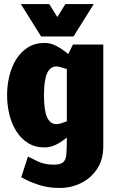

<svg xmlns="http://www.w3.org/2000/svg" viewBox="-20 -720 565 948"><path d="M260 -392Q237 -392 224 -376.5Q211 -361 205.5 -337.5Q200 -314 198.5 -290.5Q197 -267 197 -250Q197 -233 198.5 -209Q200 -185 205.5 -161.5Q211 -138 224 -122.5Q237 -107 260 -107Q268 -107 281 -111Q294 -115 310 -121V-379Q294 -384 281 -388Q268 -392 260 -392ZM118 53Q132 60 165.5 76.5Q199 93 246 93Q278 93 291.5 81.5Q305 70 307.5 43Q310 16 310 -30V-41Q285 -20 257 -6Q229 8 200 8Q153 8 118 -14Q83 -36 60 -73Q37 -110 26 -156Q15 -202 15 -250Q15 -298 26 -344Q37 -390 60 -427Q83 -464 118 -486Q153 -508 200 -508Q231 -508 260.5 -492Q290 -476 317 -453L340 -500H490V2Q490 68 459.5 114Q429 160 380 184Q331 208 276 208H275Q220 208 177 194.5Q134 181 109.5 168Q85 155 85 155ZM443 -700 343 -540H183L83 -700H223L263 -636L303 -700Z"/></svg>

Font: Epunda Sans Black
Style: Regular
Weight: 900
Designer: Simon Atzbach
Foundry: typofactur
Version: Version 2.204; ttfautohint (v1.8.4.7-5d5b)